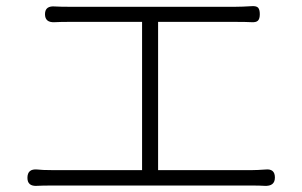

<svg xmlns="http://www.w3.org/2000/svg" viewBox="-20 -662 981 623"><path d="M838 -59Q822 -60 798 -60H473H149Q117 -60 100 -59Q69 -57 69 -85Q69 -115 101 -112Q117 -110 149 -110H441V-591H203Q176 -591 158 -590Q126 -588 126 -616Q126 -644 159 -641Q176 -640 203 -640H744Q765 -640 797 -642Q812 -643 817.5 -637Q823 -631 823 -616Q823 -601 817 -595Q811 -589 796 -590Q779 -591 744 -591H493V-110H798Q814 -110 842 -112Q872 -115 872 -86Q872 -57 838 -59Z"/></svg>

Font: GenSenRounded TW L
Style: Regular
Weight: 300
Version: Version 1.501;PS 1;hotconv 16.6.51;makeotf.lib2.5.65220